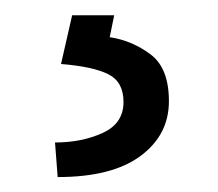

<svg xmlns="http://www.w3.org/2000/svg" viewBox="-20 -20 286 252"><path d="M74.7 0H129.9L124 28.8Q153.3 33.2 177.5 51.3Q201.7 69.3 201.7 112.8Q201.7 157.2 164.3 184.8Q127 212.4 55.7 212.4L52.2 167Q87.4 167 114.7 154.5Q142.1 142.1 142.1 113.8Q142.1 87.4 122.1 77.4Q102.1 67.4 60.1 64Z"/></svg>

Font: Vazirmatn RD Light
Style: Regular
Weight: 300
Designer: Saber Rastikerdar
Foundry: Saber Rastikerdar
Version: Version 32.102